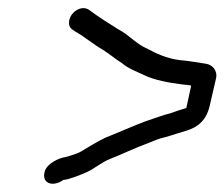

<svg xmlns="http://www.w3.org/2000/svg" viewBox="-20 -485 553 473"><path d="M135 -41C136 -42 138 -42 139 -42C153 -44 181 -55 196 -62C211 -69 234 -87 250 -93C281 -105 313 -121 344 -132C356 -137 375 -145 387 -147L439 -163C469 -172 489 -190 497 -226L512 -291C517 -311 503 -326 487 -328C466 -331 447 -335 422 -337C391 -341 365 -353 343 -365C316 -376 297 -400 271 -413C247 -428 220 -445 199 -461C179 -474 150 -453 150 -429C150 -416 157 -413 166 -407C189 -394 211 -375 234 -362C250 -352 265 -339 281 -329C296 -316 316 -309 335 -300C359 -288 396 -281 429 -277C437 -276 442 -276 446 -275C447 -275 449 -275 451 -274L439 -219C425 -215 414 -211 400 -206C382 -202 357 -192 338 -186C306 -174 273 -159 240 -146C223 -138 196 -122 180 -112C170 -106 152 -101 141 -98C125 -96 97 -82 91 -65C80 -34 109 -23 135 -41Z"/></svg>

Font: Electronic
Style: It
Weight: 400
Version: Version 1.011